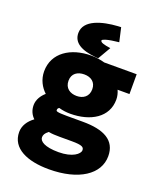

<svg xmlns="http://www.w3.org/2000/svg" viewBox="-168 -822 936 1139"><g transform="rotate(20 300.0 -252.5)"><path d="M205 9C225 13 249 14 276 14H353C419 14 430 24 430 43C430 66 388 102 300 102C211 102 178 77 178 52C178 38 184 25 205 9ZM280 217C469 217 586 138 586 24C586 -77 507 -117 374 -117H274C207 -117 205 -123 205 -129C205 -137 207 -141 215 -146C238 -139 264 -136 287 -136C415 -136 516 -196 516 -308C516 -329 511 -348 503 -366H578V-491H373C349 -498 319 -503 287 -503C160 -503 56 -438 56 -320C56 -268 80 -226 111 -197C87 -176 66 -146 66 -110C66 -77 79 -51 99 -32C63 -6 40 29 40 69C40 173 146 217 280 217ZM211 -317C211 -363 245 -384 287 -384C329 -384 361 -362 361 -317C361 -270 327 -248 287 -248C245 -248 211 -270 211 -317ZM331 -502 378 -583 349 -588C316 -595 313 -602 313 -610C313 -611 328 -624 392 -631L416 -634L396 -722L376 -721C280 -715 169 -686 169 -603C169 -542 222 -512 315 -503Z"/></g></svg>

Font: Falling Sky
Style: ExBd
Weight: 400
Designer: Paul D. Hunt
Foundry: Adobe Systems Incorporated
Version: Version 1.02